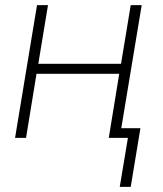

<svg xmlns="http://www.w3.org/2000/svg" viewBox="-20 -540 640 752"><path d="M449 192 481 0H406L447 -251H123L82 0H39L125 -520H168L130 -290H454L492 -520H535L455 -38H530L492 192Z"/></svg>

Font: Iosevka Aile Extralight
Style: Italic
Weight: 200
Italic angle: -9°
Designer: Belleve Invis
Foundry: Belleve Invis
Version: Version 31.1.0; ttfautohint (v1.8.4)